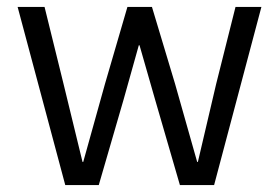

<svg xmlns="http://www.w3.org/2000/svg" viewBox="-20 -536 808 556"><path d="M31 -516H109L164 -293L219 -67H221L284 -293L349 -516H420L487 -293L551 -67H553L606 -293L662 -516H737L600 0H501L429 -248L384 -405H382L338 -248L266 0H169Z"/></svg>

Font: IBM Plex Sans KR
Style: Regular
Weight: 400
Designer: Mike Abbink; Paul van der Laan; Pieter van Rosmalen; Wujin Sim; Chorong Kim; Dohee Lee;
Foundry: Sandoll Inc.
Version: Version 1.001